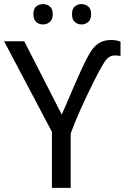

<svg xmlns="http://www.w3.org/2000/svg" viewBox="-20 -915 612 935"><path d="M280.8 -356.9 314.5 -434.6Q342.3 -501.5 374.8 -572.3Q407.2 -643.1 425.8 -669.4Q444.3 -695.8 467 -708Q489.7 -720.2 521 -720.2Q549.3 -720.2 566.9 -711.9V-642.1Q555.2 -645 538.1 -645Q516.1 -645 499.3 -626.7Q482.4 -608.4 442.4 -529.1Q402.3 -449.7 371.8 -381.1Q341.3 -312.5 324.2 -265.1V0H232.9V-272.9L0 -713.9H98.1ZM142.6 -846.2Q142.6 -872.1 156.2 -883.5Q169.9 -895 189.5 -895Q208.5 -895 222.7 -883.5Q236.8 -872.1 236.8 -846.2Q236.8 -820.3 222.7 -808.1Q208.5 -795.9 189.5 -795.9Q169.9 -795.9 156.2 -808.1Q142.6 -820.3 142.6 -846.2ZM330.6 -846.2Q330.6 -872.1 344.2 -883.5Q357.9 -895 376.5 -895Q395.5 -895 409.7 -883.5Q423.8 -872.1 423.8 -846.2Q423.8 -820.3 409.7 -808.1Q395.5 -795.9 376.5 -795.9Q357.9 -795.9 344.2 -808.1Q330.6 -820.3 330.6 -846.2Z"/></svg>

Font: NotoPenekeko
Style: Regular
Weight: 400
Designer: Monotype Design team
Foundry: Monotype Imaging Inc.
Version: Version 1.04